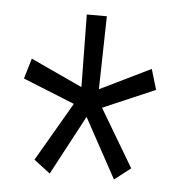

<svg xmlns="http://www.w3.org/2000/svg" viewBox="-38 -748 441 475"><g transform="rotate(5 182.0 -510.5)"><path d="M146.5 -487.8 18.1 -539.6 33.2 -590.3 161.6 -530.8 159.2 -710.9H209L205.1 -529.3L331.1 -590.8L346.2 -540L216.8 -484.4L301.8 -341.3L261.7 -310.1L180.7 -458.5L102.1 -311L61.5 -341.8Z"/></g></svg>

Font: RobotoCondensed-Light
Style: Light
Weight: 300
Designer: Google
Version: Version 1.200311; 2013